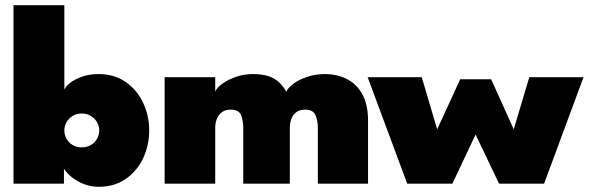

<svg xmlns="http://www.w3.org/2000/svg" viewBox="-20 -708 2269 740"><path d="M32 0V-688H228V-362.5Q233.5 -375.5 251.2 -389.2Q269 -403 297 -412.8Q325 -422.5 360 -422.5Q421.5 -422.5 465.2 -391.5Q509 -360.5 532 -311Q555 -261.5 555 -205Q555 -148.5 532 -99Q509 -49.5 465.2 -18.8Q421.5 12 360 12Q333.5 12 307.8 3Q282 -6 261 -21.8Q240 -37.5 226.5 -57.5V0ZM362.5 -205Q362.5 -222 354 -237Q345.5 -252 330.2 -261.2Q315 -270.5 295 -270.5Q275 -270.5 260 -261.2Q245 -252 236.5 -237Q228 -222 228 -205Q228 -188 236.5 -173Q245 -158 260 -149Q275 -140 295 -140Q315 -140 330.2 -149Q345.5 -158 354 -173Q362.5 -188 362.5 -205Z M1231.5 -422.5Q1278.5 -422.5 1316.2 -403.8Q1354 -385 1376.2 -345.2Q1398.5 -305.5 1398.5 -242.5V0H1205V-216Q1205 -242.5 1196 -264Q1187 -285.5 1155.5 -285.5Q1134.5 -285.5 1121.5 -275.2Q1108.5 -265 1102.8 -249.2Q1097 -233.5 1097 -216V0H917.5V-216Q917.5 -242.5 909.2 -264Q901 -285.5 869 -285.5Q848 -285.5 834.8 -275.2Q821.5 -265 815.5 -249.2Q809.5 -233.5 809.5 -216V0H614.5V-410.5H809.5V-355Q816 -370.5 837.8 -386Q859.5 -401.5 890.2 -412Q921 -422.5 953.5 -422.5Q989.5 -422.5 1013.8 -414.8Q1038 -407 1054.5 -391.8Q1071 -376.5 1083.5 -354.5Q1090 -370 1111.5 -385.8Q1133 -401.5 1164.5 -412Q1196 -422.5 1231.5 -422.5Z M1813 -189.5 1723.5 0H1549.5L1397 -410.5H1605.5L1665 -209.5L1753.5 -402.5H1873L1960 -209.5L2020 -410.5H2229L2077 0H1903.5Z"/></svg>

Font: League Spartan Thin Black
Style: Regular
Weight: 900
Version: Version 2.002